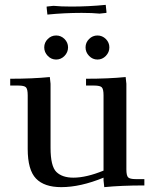

<svg xmlns="http://www.w3.org/2000/svg" viewBox="-20 -763 633 790"><path d="M22 -411V-439Q115 -439 185 -446L188 -418V-155Q188 -79 212 -55.5Q236 -32 282 -32Q335 -32 406 -61V-371Q406 -396 399 -403.5Q392 -411 367 -411H334V-439Q427 -439 497 -446L500 -418V-66Q500 -41 507 -33.5Q514 -26 539 -26H574V0Q479 0 409 7L406 -21V-32Q311 7 232 7Q162 7 128 -28.5Q94 -64 94 -150V-371Q94 -396 87 -403.5Q80 -411 55 -411ZM176.5 -533Q162 -548 162 -568Q162 -588 176.5 -602.5Q191 -617 211 -617Q231 -617 245.5 -602.5Q260 -588 260 -568Q260 -548 245.5 -533Q231 -518 211 -518Q191 -518 176.5 -533ZM172 -731V-736L200 -739Q230 -736 274 -736Q345 -736 415 -743L418 -715V-710L390 -707Q360 -710 316 -710Q245 -710 175 -703ZM346.5 -533Q332 -548 332 -568Q332 -588 346.5 -602.5Q361 -617 381 -617Q401 -617 415.5 -602.5Q430 -588 430 -568Q430 -548 415.5 -533Q401 -518 381 -518Q361 -518 346.5 -533Z"/></svg>

Font: Dihjauti
Style: Bold
Weight: 700
Designer: T. Christopher White
Version: Version 3.0.0